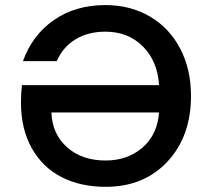

<svg xmlns="http://www.w3.org/2000/svg" viewBox="-20 -724 824 751"><path d="M393.1 -96.2Q479 -96.2 537.4 -146.7Q595.7 -197.3 602.1 -284.2H181.2Q184.1 -199.7 242.4 -147.9Q300.8 -96.2 393.1 -96.2ZM393.1 6.8Q295.4 6.8 220.9 -31.2Q146.5 -69.3 104.2 -144.5Q62 -219.7 62 -323.2Q62 -359.4 65.9 -391.1H602.1Q596.2 -485.4 538.6 -542.7Q481 -600.1 392.1 -600.1Q324.2 -600.1 274.9 -569.8Q225.6 -539.6 202.1 -484.9H69.8Q106.4 -586.9 190.7 -645.5Q274.9 -704.1 392.1 -704.1Q490.2 -704.1 566.4 -659.4Q642.6 -614.7 684.8 -533.9Q727.1 -453.1 727.1 -349.1Q727.1 -190.9 635 -92Q543 6.8 393.1 6.8Z"/></svg>

Font: SVN-Poppins Medium
Style: Regular
Weight: 500
Designer: Ninad Kale (Devanagari), Jonny Pinhorn (Latin)
Foundry: Indian Type Foundry
Version: Version 3.002 2017